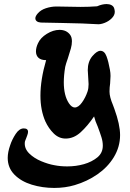

<svg xmlns="http://www.w3.org/2000/svg" viewBox="-20 -953 640 945"><path d="M571 -288Q571 -230 540 -179Q510 -130 459.5 -95Q409 -60 348 -42Q301 -28 247 -28Q189 -28 136.5 -44Q84 -60 51 -93.5Q18 -127 18 -176Q18 -204 30 -238Q39 -266 57 -293.5Q75 -321 97 -321Q118 -321 118 -304Q118 -297 114 -286.5Q110 -276 109 -273Q108 -270 105 -263Q102 -256 102 -251Q100 -221 124 -197.5Q148 -174 183 -159.5Q218 -145 247 -140Q277 -134 311 -134Q354 -134 393 -145Q432 -156 460 -179Q486 -201 486 -236Q486 -256 479.5 -277Q473 -298 461 -330Q449 -356 443 -380Q411 -333 377 -302Q343 -271 303 -271Q270 -271 244.5 -296Q219 -321 203 -356Q179 -411 179 -482Q179 -561 207 -657Q182 -657 169.5 -668.5Q157 -680 157 -700Q157 -719 167 -740Q179 -767 210.5 -786.5Q242 -806 273 -806Q307 -806 325 -782Q334 -770 334 -750Q334 -733 329 -715Q324 -697 314 -666Q304 -638 301 -624Q294 -582 294 -548Q294 -483 319 -445Q333 -424 348 -424Q366 -424 383.5 -448.5Q401 -473 411 -503Q416 -518 416 -539Q416 -550 414 -574Q412 -596 412 -608Q412 -649 434 -676Q457 -703 474 -703Q494 -703 504 -676.5Q514 -650 521 -610Q524 -594 524 -579Q524 -566 522 -542Q519 -523 519 -502Q519 -476 536 -436L543 -417Q571 -340 571 -288ZM154 -863Q154 -873 165 -886Q180 -904 206 -912.5Q232 -921 258 -921Q334 -919 376 -919Q418 -919 458 -922Q483 -933 505 -933Q519 -933 529 -927.5Q539 -922 542 -912L544 -904Q545 -901 545 -895Q545 -878 530 -863Q515 -848 494 -840Q473 -832 457 -834Q398 -838 281 -840Q247 -840 181 -842Q168 -843 161 -848.5Q154 -854 154 -863Z"/></svg>

Font: Sedgwick Ave Display
Style: Regular
Weight: 400
Designer: Kevin Burke, Pedro Vergani
Foundry: Google, Inc.
Version: Version 1.000